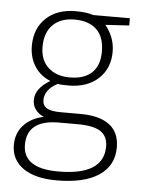

<svg xmlns="http://www.w3.org/2000/svg" viewBox="-46 -444 485 661"><g transform="rotate(5 196.0 -113.0)"><path d="M377 -398V-373L295 -368Q328 -327 328 -278Q328 -220 289.5 -184.5Q251 -149 187 -149Q160 -149 149 -151Q127 -140 116 -124.5Q105 -109 105 -92Q105 -73 119.5 -64Q134 -55 168 -55H237Q302 -55 336.5 -29Q371 -3 371 49Q371 112 320 146Q269 180 174 180Q99 180 58 151Q17 122 17 71Q17 30 42.5 2.5Q68 -25 111 -34Q93 -42 82.5 -56Q72 -70 72 -89Q72 -129 123 -159Q88 -173 68.5 -203.5Q49 -234 49 -274Q49 -334 87 -370Q125 -406 189 -406Q228 -406 250 -398ZM55 67Q55 149 177 149Q334 149 334 49Q334 14 309.5 -2.5Q285 -19 230 -19H165Q55 -19 55 67ZM86 -274Q86 -228 114 -202.5Q142 -177 188 -177Q238 -177 264.5 -202Q291 -227 291 -275Q291 -326 264 -351.5Q237 -377 188 -377Q140 -377 113 -350Q86 -323 86 -274Z"/></g></svg>

Font: Azad Pori Unicode
Style: Regular
Weight: 400
Designer: Abul Kalam Azad
Foundry: Lipighor Font Foundry
Version: Version 1.026;December 22, 2019;FontCreator 12.0.0.2547 64-b